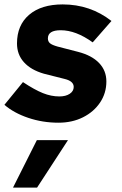

<svg xmlns="http://www.w3.org/2000/svg" viewBox="-29 -545 554 870"><path d="M236 11Q164 11 99 -11Q34 -33 -9 -70L75 -173Q128 -138 165.5 -123Q203 -108 240 -108Q269 -108 287 -120Q305 -132 305 -151Q305 -177 265 -187L170 -211Q111 -228 79.5 -263Q48 -298 48 -348Q48 -431 103 -478Q158 -525 255 -525Q380 -525 476 -450L391 -353Q315 -408 246 -408Q188 -408 188 -371Q188 -357 197.5 -349Q207 -341 232 -334L325 -310Q387 -294 420 -259.5Q453 -225 453 -176Q453 -123 424.5 -80.5Q396 -38 347 -13.5Q298 11 236 11ZM30 305 138 90H279L139 305Z"/></svg>

Font: Red Hat Text
Style: Bold Italic
Weight: 700
Italic angle: -12°
Designer: Pentagram, MCKL
Foundry: Pentagram, MCKL
Version: Version 1.023; ttfautohint (v1.8.3)